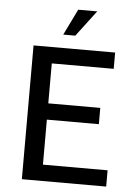

<svg xmlns="http://www.w3.org/2000/svg" viewBox="-56 -862 639 905"><g transform="rotate(5 263.0 -409.5)"><path d="M82 -633H468V-556H175V-367H421V-290H175V-77H481V0H82ZM367 -819 274 -696H217L277 -819Z"/></g></svg>

Font: TajawalTap Med
Style: Regular
Weight: 500
Designer: Boutros Fonts
Foundry: Created by Boutros International 2017
Version: Version 2.700